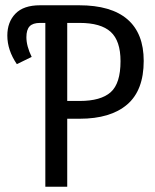

<svg xmlns="http://www.w3.org/2000/svg" viewBox="-20 -708 587 728"><path d="M279.8 -688Q401.4 -688 463.1 -634.8Q524.9 -581.5 524.9 -477.1Q524.9 -365.2 461.9 -311.5Q398.9 -257.8 282.2 -257.8H234.9V0H151.9V-621.1H131.8Q104.5 -621.1 92.3 -608.2Q80.1 -595.2 80.1 -566.9Q80.1 -533.2 100.1 -492.2L43.9 -464.8Q7.8 -517.6 7.8 -573.2Q7.8 -624.5 38.6 -656.2Q69.3 -688 131.8 -688ZM282.2 -325.2Q362.3 -325.2 399.7 -358.4Q437 -391.6 437 -476.1Q437 -553.2 399.7 -587.2Q362.3 -621.1 282.2 -621.1H234.9V-325.2Z"/></svg>

Font: Fira Sans Compressed Book
Style: Regular
Weight: 350
Width: 1
Designer: Carrois Corporate & Edenspiekermann AG
Foundry: Carrois Corporate GbR & Edenspiekermann AG
Version: Version 4.203;PS 004.203;hotconv 1.0.88;makeotf.lib2.5.64775